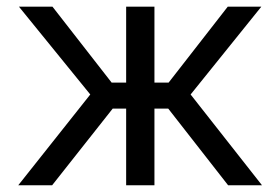

<svg xmlns="http://www.w3.org/2000/svg" viewBox="-20 -550 832 570"><path d="M248 -269.5 34.2 0H134.8L314.5 -227.5H354.5V0H438.5V-227.5H479.5L657.2 0H757.8L545.9 -269.5L755.9 -530.3H656.2L480.5 -304.7H438.5V-530.3H354.5V-304.7H311.5L135.7 -530.3H36.1Z"/></svg>

Font: Pretendard Variable
Style: Regular
Weight: 400
Designer: Base glyphs from Inter by Rasmus Andersson; Hangeul glyphs from Noto Sans CJK(Source Han Sans) by Jang Soo-young and Kan
Foundry: Kil Hyung-jin
Version: Version 1.309;Glyphs 3.2 (3225)